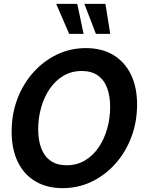

<svg xmlns="http://www.w3.org/2000/svg" viewBox="-20 -964 752 998"><path d="M306 14Q224.5 14 164.8 -21Q105 -56 72.8 -122Q40.5 -188 40.5 -279.5Q40.5 -371.5 70.5 -450.2Q100.5 -529 154 -588.5Q207.5 -648 277.2 -681Q347 -714 426.5 -714Q508 -714 567.5 -679Q627 -644 659.8 -578.2Q692.5 -512.5 692.5 -420.5Q692.5 -329 662.2 -250Q632 -171 578.8 -111.8Q525.5 -52.5 455.5 -19.2Q385.5 14 306 14ZM326.5 -105Q379.5 -105 421.2 -129.8Q463 -154.5 492.2 -197.2Q521.5 -240 537 -294.5Q552.5 -349 552.5 -409Q552.5 -465.5 536.5 -507.5Q520.5 -549.5 487.8 -572.2Q455 -595 405 -595Q352 -595 310 -570.2Q268 -545.5 238.8 -502.8Q209.5 -460 194 -405.5Q178.5 -351 178.5 -291.5Q178.5 -235 194.5 -193Q210.5 -151 243.5 -128Q276.5 -105 326.5 -105ZM339.5 -788 272 -944H381.5L414.5 -788ZM478.5 -788 418.5 -944H528L553 -788Z"/></svg>

Font: Cabin
Style: Bold Italic
Weight: 700
Width: 4
Italic angle: -10°
Designer: Pablo Impallari
Foundry: Pablo Impallari. http://www.impallari.com Igino Marini. http://www.ikern.com
Version: Version 3.001